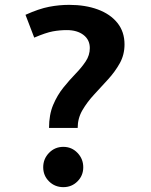

<svg xmlns="http://www.w3.org/2000/svg" viewBox="-20 -757 623 791"><path d="M182 -230Q182 -284.5 199 -324.8Q216 -365 241 -396Q266 -427 291 -452.8Q316 -478.5 333 -504Q350 -529.5 350 -559Q350 -593 324 -613Q298 -633 255 -633Q226.5 -633 197.8 -627.8Q169 -622.5 121 -602L85 -696Q140.5 -721 182.2 -729Q224 -737 265 -737Q331.5 -737 383 -718Q434.5 -699 463.8 -662.5Q493 -626 493 -574Q493 -531.5 473.5 -496.5Q454 -461.5 425.2 -430Q396.5 -398.5 367.8 -367.5Q339 -336.5 319.5 -303Q300 -269.5 300 -230ZM241 14Q206 14 182 -9.8Q158 -33.5 158 -68Q158 -102.5 182 -127.2Q206 -152 241 -152Q275.5 -152 299.2 -127.2Q323 -102.5 323 -68Q323 -33.5 299.2 -9.8Q275.5 14 241 14Z"/></svg>

Font: Expletus Sans
Style: Bold
Weight: 700
Version: Version 7.500